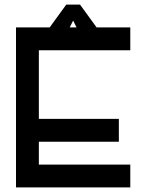

<svg xmlns="http://www.w3.org/2000/svg" viewBox="-20 -820 640 840"><path d="M50 0H150V-700H50ZM100 0H550V-100H100ZM100 -600H550V-700H100ZM100 -200H500V-300H100ZM190 -650H260L310 -750V-800H270L190 -690ZM410 -650V-690L330 -800H290V-750L340 -650Z"/></svg>

Font: Millimetre
Style: Regular
Weight: 500
Designer: Jérémy Landes
Version: Version 1.0